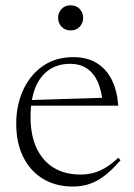

<svg xmlns="http://www.w3.org/2000/svg" viewBox="-20 -674 492 704"><path d="M249 -464.5Q300.5 -464.5 336 -442Q371.5 -419.5 390.8 -379.5Q410 -339.5 413.5 -286.5H85.5V-307L376.5 -316L356.5 -297Q352.5 -343 338 -374.8Q323.5 -406.5 298.2 -423.2Q273 -440 237 -440Q191 -440 158.5 -417Q126 -394 109 -350.8Q92 -307.5 92 -245.5Q92 -178 114.2 -130.8Q136.5 -83.5 177.2 -58.8Q218 -34 275 -34Q300 -34 322.5 -40Q345 -46 367.5 -59.5Q390 -73 413.5 -95.5L422 -86.5Q392 -52 364.8 -30.8Q337.5 -9.5 309 0.2Q280.5 10 246.5 10Q185 10 138.2 -18Q91.5 -46 65.5 -97.8Q39.5 -149.5 39.5 -221Q39.5 -287.5 64.5 -343Q89.5 -398.5 136.5 -431.5Q183.5 -464.5 249 -464.5ZM239 -562.5Q218 -562.5 205.5 -576.2Q193 -590 193 -608.5Q193 -627 205.5 -640.8Q218 -654.5 239 -654.5Q260 -654.5 272.5 -640.8Q285 -627 285 -608.5Q285 -590 272.5 -576.2Q260 -562.5 239 -562.5Z"/></svg>

Font: Newsreader 36pt Light
Style: Regular
Weight: 300
Designer: Hugues Gentile
Foundry: Production Type
Version: Version 1.003